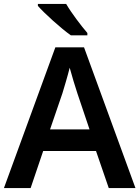

<svg xmlns="http://www.w3.org/2000/svg" viewBox="-20 -1051 711 978"><path d="M317 -1031H173V-1021C205 -984 291 -906 341 -871H425V-883C393 -920 343 -986 317 -1031ZM534 -93H670L408 -810H262L0 -93H136L200 -282H469ZM374 -576 436 -392H235L298 -576C305 -599 325 -665 335 -706C344 -671 365 -603 374 -576Z"/></svg>

Font: Noto Sans Kannada UI SemiBold
Style: Regular
Weight: 600
Designer: Jelle Bosma - Monotype Design Team
Foundry: Monotype Imaging Inc.
Version: Version 2.005